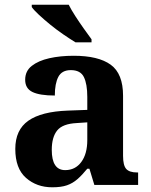

<svg xmlns="http://www.w3.org/2000/svg" viewBox="-20 -786 640 816"><path d="M202 10Q136 10 90.5 -30Q45 -70 45 -153Q45 -234 100.5 -273Q156 -312 269 -316L351 -319V-374Q351 -429 336.5 -458.5Q322 -488 281 -488Q243 -488 228 -459.5Q213 -431 213 -380Q149 -380 118 -395Q87 -410 87 -447Q87 -484 115 -506Q143 -528 189.5 -538.5Q236 -549 293 -549Q398 -549 450.5 -511Q503 -473 503 -379V-124Q503 -83 516.5 -68Q530 -53 563 -53H567V0H381L360 -69H351Q329 -42 309 -24.5Q289 -7 264.5 1.5Q240 10 202 10ZM257 -63Q300 -63 325.5 -97.5Q351 -132 351 -191V-266L306 -263Q246 -260 223 -231.5Q200 -203 200 -149Q200 -63 257 -63ZM301 -606Q278 -620 249.5 -639.5Q221 -659 194 -681Q167 -703 145.5 -723Q124 -743 115 -756V-766H272Q283 -744 300.5 -717Q318 -690 336.5 -664Q355 -638 369 -619V-606Z"/></svg>

Font: Noto Serif
Style: Bold
Weight: 700
Designer: Monotype Design Team
Foundry: Monotype Imaging Inc.
Version: Version 2.014